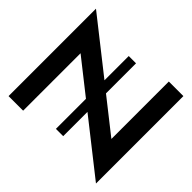

<svg xmlns="http://www.w3.org/2000/svg" viewBox="-165 -898 1092 1092"><g transform="rotate(-45 381.0 -351.5)"><path d="M478.5 -380.9H673.8V-322.3H432.1L270.5 -117.2H732.4V0H29.3L283.2 -322.3H87.9V-380.9H329.6L491.2 -585.9H29.3V-703.1H732.4Z"/></g></svg>

Font: Gerhaus
Style: Regular
Weight: 400
Designer: GGBotNet
Foundry: GGBotNet
Version: 1.01